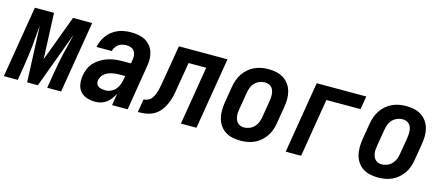

<svg xmlns="http://www.w3.org/2000/svg" viewBox="-57 -933 3099 1347"><g transform="rotate(15 1493.0 -260.0)"><path d="M233 0H155L138 -408Q134 -370 131 -332Q128 -294 124.5 -256Q121 -218 115.5 -180Q110 -142 104 -104L87 0H-14L72 -520H211L225 -187L349 -520H488L402 0H301L318 -104Q324 -142 331.5 -180Q339 -218 347.5 -256Q356 -294 366 -332Q376 -370 384 -408Z M652 8Q621 8 591.5 -1Q562 -10 543 -31.5Q524 -53 519 -83.5Q514 -114 519 -146Q523 -172 534 -198Q545 -224 564.5 -244.5Q584 -265 608.5 -279.5Q633 -294 659.5 -302.5Q686 -311 712.5 -314Q739 -317 765 -317H824L829 -345Q832 -362 830 -378.5Q828 -395 818.5 -408Q809 -421 793.5 -426.5Q778 -432 761 -432Q747 -432 732 -428.5Q717 -425 704.5 -416Q692 -407 683.5 -393.5Q675 -380 672 -366H561V-367Q565 -389 575 -411.5Q585 -434 600 -453.5Q615 -473 635 -488Q655 -503 677.5 -512Q700 -521 723.5 -524.5Q747 -528 769 -528Q796 -528 822.5 -523.5Q849 -519 871 -507Q893 -495 909.5 -476Q926 -457 934 -433Q942 -409 943 -382.5Q944 -356 939 -329L885 0H772L786 -87Q777 -68 763.5 -50Q750 -32 732.5 -18.5Q715 -5 694 1.5Q673 8 652 8ZM701 -88Q721 -88 741.5 -98Q762 -108 775 -125Q788 -142 795 -162Q802 -182 805 -202L808 -221H765Q752 -221 738.5 -219.5Q725 -218 711 -215Q697 -212 684 -206Q671 -200 659.5 -191Q648 -182 641 -169Q634 -156 631 -143Q629 -129 634 -117Q639 -105 650 -98.5Q661 -92 674 -90Q687 -88 701 -88Z M959 0 975 -96Q991 -96 1007.5 -104Q1024 -112 1034 -126.5Q1044 -141 1050.5 -157.5Q1057 -174 1061 -190.5Q1065 -207 1068 -223.5Q1071 -240 1074 -257L1118 -520H1471L1385 0H1272L1342 -424H1214L1184 -246Q1181 -228 1178 -209.5Q1175 -191 1171 -173.5Q1167 -156 1160.5 -138Q1154 -120 1145.5 -103Q1137 -86 1125.5 -70Q1114 -54 1099 -41Q1084 -28 1067 -20Q1050 -12 1031.5 -7.5Q1013 -3 995 -1.5Q977 0 959 0Z M1706 8Q1676 8 1647.5 2Q1619 -4 1595.5 -19Q1572 -34 1556.5 -56.5Q1541 -79 1533.5 -106.5Q1526 -134 1526.5 -163.5Q1527 -193 1531 -222L1551 -342Q1555 -367 1564 -392Q1573 -417 1587.5 -439Q1602 -461 1623 -479Q1644 -497 1668 -508Q1692 -519 1717 -523.5Q1742 -528 1767 -528Q1797 -528 1825.5 -522Q1854 -516 1877.5 -501Q1901 -486 1917 -463.5Q1933 -441 1940.5 -413.5Q1948 -386 1947.5 -356.5Q1947 -327 1942 -298L1922 -178Q1918 -153 1909.5 -128Q1901 -103 1886 -81Q1871 -59 1850.5 -41Q1830 -23 1806 -12Q1782 -1 1756.5 3.5Q1731 8 1706 8ZM1706 -88Q1725 -88 1745 -96Q1765 -104 1779.5 -119.5Q1794 -135 1801.5 -154.5Q1809 -174 1812 -193L1832 -313Q1834 -327 1835 -340.5Q1836 -354 1834.5 -367.5Q1833 -381 1828.5 -393Q1824 -405 1815 -414Q1806 -423 1793.5 -427.5Q1781 -432 1767 -432Q1748 -432 1728.5 -424Q1709 -416 1694 -400.5Q1679 -385 1672 -365.5Q1665 -346 1662 -327L1642 -207Q1640 -193 1638.5 -179.5Q1637 -166 1639 -152.5Q1641 -139 1645.5 -127Q1650 -115 1659 -106Q1668 -97 1680 -92.5Q1692 -88 1706 -88Z M2033 0 2119 -520H2479L2463 -424H2215L2145 0Z M2706 8Q2676 8 2647.5 2Q2619 -4 2595.5 -19Q2572 -34 2556.5 -56.5Q2541 -79 2533.5 -106.5Q2526 -134 2526.5 -163.5Q2527 -193 2531 -222L2551 -342Q2555 -367 2564 -392Q2573 -417 2587.5 -439Q2602 -461 2623 -479Q2644 -497 2668 -508Q2692 -519 2717 -523.5Q2742 -528 2767 -528Q2797 -528 2825.5 -522Q2854 -516 2877.5 -501Q2901 -486 2917 -463.5Q2933 -441 2940.5 -413.5Q2948 -386 2947.5 -356.5Q2947 -327 2942 -298L2922 -178Q2918 -153 2909.5 -128Q2901 -103 2886 -81Q2871 -59 2850.5 -41Q2830 -23 2806 -12Q2782 -1 2756.5 3.5Q2731 8 2706 8ZM2706 -88Q2725 -88 2745 -96Q2765 -104 2779.5 -119.5Q2794 -135 2801.5 -154.5Q2809 -174 2812 -193L2832 -313Q2834 -327 2835 -340.5Q2836 -354 2834.5 -367.5Q2833 -381 2828.5 -393Q2824 -405 2815 -414Q2806 -423 2793.5 -427.5Q2781 -432 2767 -432Q2748 -432 2728.5 -424Q2709 -416 2694 -400.5Q2679 -385 2672 -365.5Q2665 -346 2662 -327L2642 -207Q2640 -193 2638.5 -179.5Q2637 -166 2639 -152.5Q2641 -139 2645.5 -127Q2650 -115 2659 -106Q2668 -97 2680 -92.5Q2692 -88 2706 -88Z"/></g></svg>

Font: Iosevka Oblique
Style: Bold
Weight: 700
Italic angle: -9°
Monospace: yes
Designer: Belleve Invis
Foundry: Belleve Invis
Version: Version 32.5.0; ttfautohint (v1.8.4)